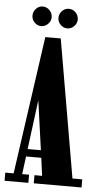

<svg xmlns="http://www.w3.org/2000/svg" viewBox="-59 -881 485 917"><g transform="rotate(5 183.5 -422.5)"><path d="M-1 0V-39H39L133 -700.5H207L321 -39H368V0H139V-39H175.5L164 -124.5H91L80 -39H113V0ZM95.5 -160.5H159L126 -397ZM234 -751Q215 -751 201.2 -765Q187.5 -779 187.5 -797Q187.5 -817 201.2 -831Q215 -845 234 -845Q252.5 -845 266.2 -831Q280 -817 280 -797Q280 -779 266.2 -765Q252.5 -751 234 -751ZM108 -751Q90 -751 76.5 -765Q63 -779 63 -797Q63 -817 76.5 -831Q90 -845 108 -845Q127 -845 141 -831Q155 -817 155 -797Q155 -779 141 -765Q127 -751 108 -751Z"/></g></svg>

Font: Imbue 10pt ExtraBold
Style: Regular
Weight: 800
Designer: Tyler Finck
Foundry: Etcetera Type Company
Version: Version 1.102; ttfautohint (v1.8.3)